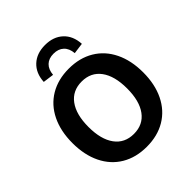

<svg xmlns="http://www.w3.org/2000/svg" viewBox="-256 -1114 1286 1286"><g transform="rotate(-45 386.5 -471.5)"><path d="M51.8 -359.4Q51.8 -471.9 92.6 -555.6Q133.5 -639.3 209.2 -684.4Q284.9 -729.5 387 -729.5Q489 -729.5 564.7 -684.4Q640.4 -639.3 681.3 -555.6Q722.2 -471.9 722.2 -359.4Q722.2 -246.8 681.3 -163.1Q640.4 -79.4 564.7 -34.3Q489 10.7 387 10.7Q284.9 10.7 209.2 -34.3Q133.5 -79.4 92.6 -163.1Q51.8 -246.8 51.8 -359.4ZM569.8 -359.4Q569.8 -477.3 522 -542.4Q474.1 -607.4 387 -607.4Q299.8 -607.4 252 -542.4Q204.1 -477.3 204.1 -359.4Q204.1 -241.5 252 -176.4Q299.8 -111.3 387 -111.3Q474.1 -111.3 522 -176.4Q569.8 -241.5 569.8 -359.4ZM386.2 -953.9Q465.3 -953.9 513.8 -908.8Q562.3 -863.8 566.7 -784.9L489 -774.4Q485.1 -821.8 458 -847.2Q430.9 -872.6 385.5 -872.6Q340.1 -872.6 313.7 -847.2Q287.4 -821.8 283.4 -774.4L205.8 -784.9Q210.2 -863.8 258.7 -908.8Q307.1 -953.9 386.2 -953.9Z"/></g></svg>

Font: Min Sans VF VF
Style: Regular
Weight: 400
Designer: Jinseong-Kim, NotoSansCJK, Nunito
Foundry: Jinseong-Kim
Version: Version 1.420;Glyphs 3.1.2 (3151)